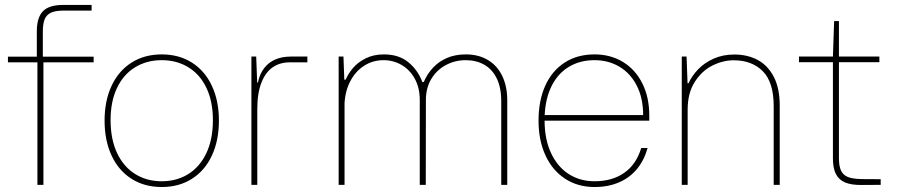

<svg xmlns="http://www.w3.org/2000/svg" viewBox="-20 -750 3642 779"><path d="M236.3 -730H351.6V-707H237.8Q205.1 -707 186.8 -698.5Q168.5 -689.9 161.1 -671.6Q153.8 -653.3 153.8 -621.6V-520H129.4V-623Q129.4 -678.7 154.1 -704.3Q178.7 -730 236.3 -730ZM12.2 -520H359.9V-497.1H12.2ZM156.2 -502.4V0H131.8V-502.4Z M404.3 -260.7Q404.3 -340.8 432.6 -401.6Q460.9 -462.4 513.4 -495.8Q565.9 -529.3 636.2 -529.3V-505.9Q575.2 -505.9 527.8 -476.8Q480.5 -447.8 454.3 -392.3Q428.2 -336.9 428.7 -260.3Q429.2 -182.6 455.8 -127.4Q482.4 -72.3 529.1 -43.5Q575.7 -14.6 636.2 -14.6V8.8Q565.9 8.8 513.4 -24.7Q460.9 -58.1 432.6 -119.1Q404.3 -180.2 404.3 -260.7ZM843.8 -260.3Q844.2 -336.9 818.1 -392.3Q792 -447.8 744.6 -476.8Q697.3 -505.9 636.2 -505.9V-529.3Q706.5 -529.3 759 -495.8Q811.5 -462.4 839.8 -401.6Q868.2 -340.8 868.2 -260.7Q868.2 -180.2 839.8 -119.1Q811.5 -58.1 759 -24.7Q706.5 8.8 636.2 8.8V-14.6Q696.8 -14.6 743.4 -43.5Q790 -72.3 816.7 -127.4Q843.3 -182.6 843.8 -260.3Z M1022.5 -415H1026.4Q1033.7 -450.2 1051.8 -473.6Q1069.8 -497.1 1097.2 -508.8Q1124.5 -520.5 1160.2 -520.5H1227.1V-497.1H1155.3Q1116.2 -497.1 1086.9 -477.3Q1057.6 -457.5 1040.8 -415Q1023.9 -372.6 1023.9 -307.6ZM1023.4 -415 1023.9 -336.9V0H1000V-520.5H1019.5Z M1377.4 -415 1377.9 -336.9V0H1354V-520.5H1373.5ZM1536.1 -505.9Q1492.2 -505.9 1456.1 -482.4Q1419.9 -459 1398.7 -415.5Q1377.4 -372.1 1377.4 -314.5L1375.5 -426.8H1382.3Q1392.6 -450.7 1412.1 -473.9Q1431.6 -497.1 1463.6 -513.2Q1495.6 -529.3 1537.6 -529.3Q1597.7 -529.3 1636.2 -498Q1674.8 -466.8 1693.8 -417H1699.2Q1713.4 -450.2 1736.8 -475.3Q1760.3 -500.5 1793.7 -514.9Q1827.1 -529.3 1870.1 -529.3Q1921.4 -529.3 1959.5 -506.6Q1997.6 -483.9 2017.8 -441.7Q2038.1 -399.4 2038.1 -342.8V0H2013.7V-339.8Q2013.7 -394.5 1995.4 -431.9Q1977.1 -469.2 1944.6 -487.5Q1912.1 -505.9 1869.6 -505.9Q1826.7 -505.9 1789.6 -486.3Q1752.4 -466.8 1730.2 -430.2Q1708 -393.6 1708 -344.7L1707.5 0H1683.1V-344.7Q1683.1 -393.6 1663.1 -430.2Q1643.1 -466.8 1609.6 -486.3Q1576.2 -505.9 1536.1 -505.9Z M2165 -260.7Q2165 -341.3 2192.1 -401.9Q2219.2 -462.4 2270.5 -495.8Q2321.8 -529.3 2392.1 -529.3Q2457 -529.3 2507.3 -498.8Q2557.6 -468.3 2585.9 -412.1Q2614.3 -356 2614.3 -281.2V-260.3H2189.5Q2189.9 -183.1 2216.3 -127.7Q2242.7 -72.3 2288.1 -43.5Q2333.5 -14.6 2392.1 -14.6Q2464.4 -14.6 2513.2 -49.1Q2562 -83.5 2581.5 -149.4H2607.4Q2593.8 -100.1 2564.7 -64.7Q2535.6 -29.3 2491.9 -10.3Q2448.2 8.8 2392.1 8.8Q2324.2 8.8 2272.7 -24.9Q2221.2 -58.6 2193.1 -119.6Q2165 -180.7 2165 -260.7ZM2392.1 -505.9Q2334 -505.9 2289.6 -479.7Q2245.1 -453.6 2219.2 -403.3Q2193.4 -353 2189.9 -283.2H2589.4Q2589.4 -352.5 2563.5 -402.8Q2537.6 -453.1 2492.9 -479.5Q2448.2 -505.9 2392.1 -505.9Z M2769.5 -415 2770 -336.9V0H2746.1V-520.5H2765.6ZM2957 -505.4Q2913.1 -505.4 2870.1 -483.9Q2827.1 -462.4 2798.6 -417.2Q2770 -372.1 2770 -305.2L2768.6 -412.1H2773.4Q2787.6 -442.9 2813 -469.2Q2838.4 -495.6 2875.7 -512.2Q2913.1 -528.8 2959.5 -528.8Q3012.7 -528.8 3054 -506.8Q3095.2 -484.9 3119.4 -438.5Q3143.6 -392.1 3143.6 -321.3V0H3119.1V-319.3Q3119.1 -416.5 3075 -460.9Q3030.8 -505.4 2957 -505.4Z M3359.4 -106.9V-520.5L3364.3 -664.6H3383.8V-108.4Q3383.8 -75.2 3392.6 -57.1Q3401.4 -39.1 3421.1 -31.5Q3440.9 -23.9 3477.5 -23.4L3553.2 -22.9V0L3476.1 0.5Q3434.1 1 3408.7 -9.8Q3383.3 -20.5 3371.3 -44.2Q3359.4 -67.9 3359.4 -106.9ZM3221.7 -520.5H3547.9V-497.6H3221.7Z"/></svg>

Font: Wand UI Pro
Style: Regular
Weight: 400
Designer: Andreas Faust
Version: Version 1.003;FEAKit 1.0